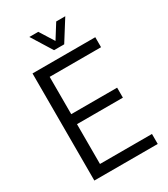

<svg xmlns="http://www.w3.org/2000/svg" viewBox="-210 -967 934 1065"><g transform="rotate(-30 256.5 -435.0)"><path d="M71 0V-686H473V-622H144V-383H438V-319H144V-64H477V0ZM157 -870H214L288 -752H255L329 -870H387L304 -738H239Z"/></g></svg>

Font: Archivo Condensed Light
Style: Regular
Weight: 300
Width: 3
Designer: Hector Gatti
Foundry: Omnibus-Type
Version: Version 2.001